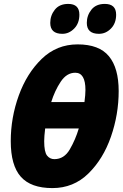

<svg xmlns="http://www.w3.org/2000/svg" viewBox="-20 -952 627 982"><path d="M248 10Q356 10 432 -64.5Q508 -139 547.5 -253Q587 -367 587 -486Q587 -604 537 -664.5Q487 -725 377 -725Q270 -725 193.5 -651Q117 -577 76 -463.5Q35 -350 35 -230Q35 -106 86.5 -48Q138 10 248 10ZM242 -430Q260 -488 290.5 -534Q321 -580 365 -580Q417 -580 417 -492Q417 -468 412 -430ZM258 -138Q235 -138 220.5 -156.5Q206 -175 206 -230Q206 -253 211 -295H383Q366 -238 337 -188Q308 -138 258 -138ZM299 -779Q333 -779 359.5 -806Q386 -833 386 -877Q386 -932 329 -932Q284 -932 260.5 -902.5Q237 -873 237 -835Q237 -779 299 -779ZM486 -779Q521 -779 547.5 -806Q574 -833 574 -877Q574 -932 516 -932Q471 -932 447.5 -902.5Q424 -873 424 -835Q424 -779 486 -779Z"/></svg>

Font: Noto Sans Display Condensed Black
Style: Italic
Weight: 900
Width: 3
Italic angle: -192°
Designer: Monotype Design Team
Foundry: Monotype Imaging Inc.
Version: Version 1.900